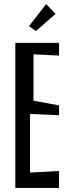

<svg xmlns="http://www.w3.org/2000/svg" viewBox="-20 -920 370 940"><path d="M206 -900 252 -852 156 -768 122 -792ZM269 0H55V-710H269V-648L144 -654V-427L269 -404V-356L127 -362V-75L269 -83Z"/></svg>

Font: Bahiana
Style: Regular
Weight: 400
Designer: Pablo Cosgaya & Dani Raskovsky
Foundry: Pablo Cosgaya & Dani Raskovsky
Version: Version 1.005